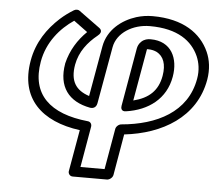

<svg xmlns="http://www.w3.org/2000/svg" viewBox="-56 -623 1068 943"><g transform="rotate(5 478.5 -151.5)"><path d="M650 -511C788 -511 859 -456 891 -384C904 -354 911 -316 903 -273C874 -107 725 -33 552 -18C539 -17 526 -5 524 7L489 208H370L405 6C407 -7 399 -18 387 -19C198 -38 102 -127 131 -291C148 -388 210 -460 277 -505L345 -455C301 -412 267 -359 251 -292V-291C231 -177 284 -106 392 -86C399 -85 421 -84 426 -111L476 -392C489 -464 566 -511 650 -511ZM953 -273C962 -326 955 -372 938 -410C899 -497 811 -561 659 -561C632 -561 605 -557 579 -549C509 -527 441 -475 426 -392L382 -143C315 -165 286 -209 300 -290C312 -356 351 -404 398 -442C426 -464 405 -479 402 -481L299 -556C293 -561 281 -562 271 -556C248 -542 226 -526 205 -507C147 -454 97 -384 81 -291C48 -102 162 3 351 28L315 233C313 244 321 258 336 258H505C516 258 532 248 535 233L570 30C755 9 920 -85 953 -273ZM659 -447C644 -447 628 -444 614 -431C602 -420 597 -407 595 -396L545 -109C543 -99 545 -80 569 -84C679 -100 764 -163 783 -273C799 -364 762 -447 659 -447ZM651 -397C669 -397 682 -393 693 -388C728 -370 743 -331 733 -273C720 -199 676 -159 600 -140L645 -396L646 -397Z"/></g></svg>

Font: Asimov
Style: XWidOuIt
Weight: 500
Designer: Google
Version: Version 2.000980; 2014